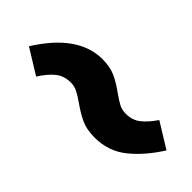

<svg xmlns="http://www.w3.org/2000/svg" viewBox="-15 -584 528 528"><g transform="rotate(45 249.5 -320.0)"><path d="M229 -273Q212 -285 200 -291Q188 -297 174 -297Q148 -297 130 -282.5Q112 -268 95 -241L22 -286Q96 -404 190 -404Q220 -404 241 -394.5Q262 -385 285 -368Q305 -354 316 -348.5Q327 -343 342 -343Q367 -343 384.5 -357Q402 -371 419 -396L492 -351Q460 -300 420.5 -268Q381 -236 327 -236Q296 -236 274.5 -246Q253 -256 229 -273Z"/></g></svg>

Font: Fira Sans SemiBold
Style: Italic
Weight: 600
Italic angle: -8°
Designer: bBox Type GmbH & Carrois Corporate GbR & Edenspiekermann AG
Foundry: bBox Type GmbH & Carrois Corporate GbR & Edenspiekermann AG
Version: Version 4.301